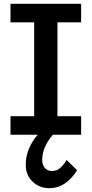

<svg xmlns="http://www.w3.org/2000/svg" viewBox="-20 -706 480 1006"><path d="M159 -57V-631H281V-57ZM35 0V-97H405V0ZM35 -589V-686H405V-589ZM239 280Q187 280 151 246Q115 212 115 158Q115 123 124.5 93.5Q134 64 149 39Q164 14 182 -5L257 0Q237 23 224.5 46Q212 69 206.5 90.5Q201 112 201 131Q201 159 215.5 174.5Q230 190 252 190Q280 190 299 171Q318 152 329 132L384 186Q357 230 320 255Q283 280 239 280Z"/></svg>

Font: BioRhyme SemiBold
Style: Regular
Weight: 600
Designer: Aoife Mooney
Foundry: Aoife Mooney Type
Version: Version 1.600;gftools[0.9.33]